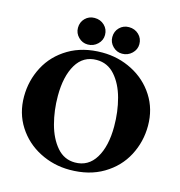

<svg xmlns="http://www.w3.org/2000/svg" viewBox="-122 -947 1003 1069"><g transform="rotate(15 379.5 -412.5)"><path d="M25 -315Q25 -407 67 -487Q109 -567 190.5 -615.5Q272 -664 384 -664Q477 -664 557.5 -622.5Q638 -581 686 -506Q734 -431 734 -335Q734 -243 692 -163Q650 -83 568.5 -34.5Q487 14 375 14Q282 14 201.5 -27.5Q121 -69 73 -144Q25 -219 25 -315ZM553 -283Q553 -368 532.5 -444Q512 -520 469.5 -568Q427 -616 364 -616Q287 -616 246.5 -548Q206 -480 206 -367Q206 -283 226.5 -206.5Q247 -130 289 -81.5Q331 -33 393 -33Q470 -33 511.5 -101Q553 -169 553 -283ZM216 -762Q216 -795 238 -817Q260 -839 292 -839Q326 -839 349 -817Q372 -795 372 -762Q372 -731 348.5 -708.5Q325 -686 292 -686Q261 -686 238.5 -708.5Q216 -731 216 -762ZM414 -762Q414 -795 436 -817Q458 -839 490 -839Q524 -839 547 -817Q570 -795 570 -762Q570 -731 546.5 -708.5Q523 -686 490 -686Q459 -686 436.5 -708.5Q414 -731 414 -762Z"/></g></svg>

Font: EB Garamond ExtraBold
Style: Regular
Weight: 800
Designer: Georg Duffner and Octavio Pardo
Foundry: Georg Duffner
Version: Version 1.000